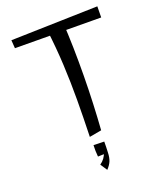

<svg xmlns="http://www.w3.org/2000/svg" viewBox="-178 -878 1041 1237"><g transform="rotate(-20 342.5 -260.0)"><path d="M307 8Q311 -126 311.5 -246Q312 -366 306 -485.5Q300 -605 284 -734L396 -755Q402 -665 404 -569Q406 -473 405 -375.5Q404 -278 400 -184.5Q396 -91 390 -7ZM639 -690 49 -694 45 -750 640 -766ZM340 246 309 199Q327 187 339.5 170Q352 153 357 134L371 143L313 145Q311 126 310.5 105Q310 84 311 66L384 68Q384 87 383.5 105Q383 123 382 143Q381 177 371.5 200Q362 223 340 246Z"/></g></svg>

Font: Marhey Light
Style: Regular
Weight: 300
Designer: Nur Syamsi & Bustanul Arifin
Foundry: Namelatype
Version: Version 1.000